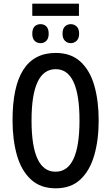

<svg xmlns="http://www.w3.org/2000/svg" viewBox="-20 -1011 603 1041"><path d="M408 -991V-925H155V-991ZM200 -880Q219 -880 231.5 -867.5Q244 -855 244 -828Q244 -803 231.5 -790Q219 -777 200 -777Q180 -777 167.5 -790Q155 -803 155 -828Q155 -855 167.5 -867.5Q180 -880 200 -880ZM364 -880Q382 -880 395.5 -867.5Q409 -855 409 -828Q409 -803 395.5 -790Q382 -777 364 -777Q345 -777 332 -790Q319 -803 319 -828Q319 -855 332 -867.5Q345 -880 364 -880ZM515 -358Q515 -252 491 -169Q467 -86 416 -38Q365 10 282 10Q199 10 147 -38.5Q95 -87 71.5 -170.5Q48 -254 48 -359Q48 -724 282 -724Q365 -724 416.5 -676.5Q468 -629 491.5 -546.5Q515 -464 515 -358ZM151 -358Q151 -80 281 -80Q411 -80 411 -358Q411 -636 282 -636Q151 -636 151 -358Z"/></svg>

Font: Noto Sans ExtraCondensed Medium
Style: Regular
Weight: 500
Width: 2
Designer: Monotype Design Team
Foundry: Monotype Imaging Inc.
Version: Version 2.013; ttfautohint (v1.8.4.7-5d5b)